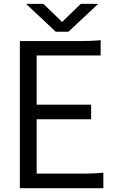

<svg xmlns="http://www.w3.org/2000/svg" viewBox="-20 -985 600 1005"><path d="M521 0H84V-770H401.9Q430.7 -770 457 -771.2Q483.4 -772.5 495.1 -773.4L506.8 -774.9V-694.8H171.9V-437H457V-360.8H171.9V-76.2H416Q444.8 -76.2 471.2 -77.4Q497.6 -78.6 509.3 -80.1L521 -81.1ZM337.9 -818.8H272L116.2 -964.8H207L305.2 -870.1L402.8 -964.8H494.1Z"/></svg>

Font: Junction Regular
Style: Regular
Weight: 500
Designer: Caroline Hadilaksono
Foundry: Caroline Hadilaksono
Version: Version 1.056